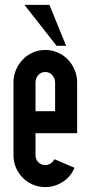

<svg xmlns="http://www.w3.org/2000/svg" viewBox="-20 -754 370 784"><path d="M205 -300V-417Q205 -434 193.5 -447Q182 -460 165 -460Q147 -460 136 -447Q125 -434 125 -417V-300ZM125 -120Q125 -103 136.5 -91.5Q148 -80 165 -80Q176 -80 186.5 -86.5Q197 -93 202 -104L284 -69Q270 -33 236.5 -11.5Q203 10 165 10Q138 10 114.5 0Q91 -10 73 -28Q55 -46 45 -69.5Q35 -93 35 -120V-417Q35 -444 45 -468Q55 -492 72.5 -510.5Q90 -529 114 -539.5Q138 -550 165 -550Q192 -550 216 -539.5Q240 -529 257.5 -510.5Q275 -492 285 -468Q295 -444 295 -417V-210H125ZM80 -734H182L250 -567H211Z"/></svg>

Font: Berliner Wand
Style: Regular
Weight: 400
Designer: Peter Wiegel
Foundry: Peter Wiegel
Version: Version 1.000